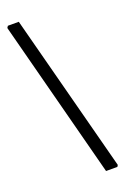

<svg xmlns="http://www.w3.org/2000/svg" viewBox="-152 -729 591 893"><g transform="rotate(-20 143.5 -282.5)"><path d="M6 -669 12 -678H66L271 105L266 113H210Z"/></g></svg>

Font: Alegreya Sans
Style: Regular
Weight: 400
Designer: Juan Pablo del Peral
Foundry: Huerta Tipografica
Version: Version 2.008; ttfautohint (v1.6)